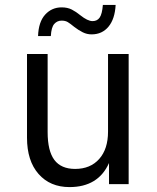

<svg xmlns="http://www.w3.org/2000/svg" viewBox="-20 -750 640 782"><path d="M263 12Q184 12 137 -41.5Q90 -95 90 -189V-530H174V-212Q174 -135 201.5 -98.5Q229 -62 286 -62Q348 -62 384 -102.5Q420 -143 420 -214V-530H504V0H424V-86Q380 12 263 12ZM353 -610Q334 -610 317 -618.5Q300 -627 283 -640Q266 -654 256 -660Q246 -666 231 -666Q213 -666 201 -652.5Q189 -639 187 -603H135Q137 -661 164 -690.5Q191 -720 231 -720Q255 -720 272.5 -711Q290 -702 307 -688Q337 -664 357 -664Q376 -664 386 -678.5Q396 -693 399 -730H451Q448 -673 422 -641.5Q396 -610 353 -610Z"/></svg>

Font: Geist Mono
Style: Regular
Weight: 400
Monospace: yes
Designer: Basement.studio, Andrés Briganti, Mateo Zaragoza
Foundry: Basement.studio, Vercel, Andrés Briganti, Guido Ferreyra, Mateo Zaragoza
Version: Version 1.500; ttfautohint (v1.8.4.7-5d5b)